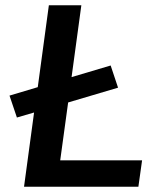

<svg xmlns="http://www.w3.org/2000/svg" viewBox="-20 -707 595 727"><path d="M71 0H504L518 -100H208L238 -319L427 -375L399 -459L251 -415L288 -687H165L123 -377L16 -345L44 -262L109 -281Z"/></svg>

Font: Ronzino Medium
Style: Italic
Weight: 500
Italic angle: -7.99998°
Designer: Nunzio Mazzaferro
Foundry: Collletttivo
Version: Version 1.000;Glyphs 3.3 (3337)